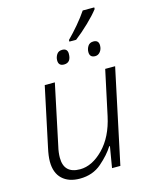

<svg xmlns="http://www.w3.org/2000/svg" viewBox="-129 -954 824 1046"><g transform="rotate(-15 283.0 -430.5)"><path d="M190 10Q263 10 313 -33.5Q363 -77 389 -119H393L373 0H420L533 -532H477L423 -280Q399 -168 335.5 -103.5Q272 -39 204 -39Q113 -39 113 -128Q113 -158 121 -191L193 -532H136L65 -198Q55 -153 55 -122Q55 -58 91 -24Q127 10 190 10ZM327 -726H365Q404 -756 443.5 -794Q483 -832 506 -862V-871H441Q419 -838 388 -801.5Q357 -765 327 -735ZM267 -613Q307 -613 307 -663Q307 -693 277 -693Q256 -693 246 -677.5Q236 -662 236 -644Q236 -613 267 -613ZM443 -613Q460 -613 471.5 -627.5Q483 -642 483 -663Q483 -693 453 -693Q432 -693 422 -677.5Q412 -662 412 -644Q412 -613 443 -613Z"/></g></svg>

Font: Noto Sans UI Light
Style: Italic
Weight: 300
Italic angle: -12°
Designer: Monotype Design Team
Foundry: Monotype Imaging Inc.
Version: Version 1.901